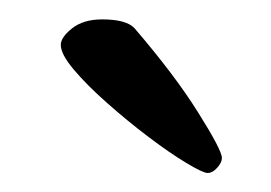

<svg xmlns="http://www.w3.org/2000/svg" viewBox="-20 -691 281 199"><path d="M195.3 -511.7Q190.4 -511.7 173.3 -522Q156.2 -532.2 134.3 -548.8Q112.3 -565.4 91.3 -584Q70.3 -602.5 56.6 -618.7Q43 -634.8 43 -644.5Q43 -652.3 54.7 -661.6Q66.4 -670.9 85.9 -670.9Q110.4 -670.9 119.1 -662.1Q161.1 -613.3 185.5 -574.2Q210 -535.2 210 -527.3Q210 -522.5 205.1 -517.1Q200.2 -511.7 195.3 -511.7Z"/></svg>

Font: Crimson Text SemiBold
Style: Regular
Weight: 600
Designer: Sebastian Kosch
Foundry: Sebastian Kosch
Version: Version 1.100; ttfautohint (v1.8.4)